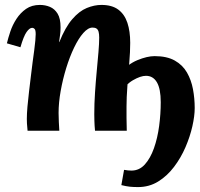

<svg xmlns="http://www.w3.org/2000/svg" viewBox="-20 -531 811 780"><path d="M92 0Q90 -21 89.5 -29.5Q89 -38 89 -48Q89 -69 91.5 -97.5Q94 -126 98 -159.5Q102 -193 106 -226Q109 -253 112.5 -278.5Q116 -304 119 -326.5Q122 -349 123.5 -366Q125 -383 125 -392Q125 -409 120.5 -413.5Q116 -418 111 -418Q100 -418 88 -401Q76 -384 63 -339L8 -355Q13 -376 22 -403Q31 -430 47 -454.5Q63 -479 86 -495Q109 -511 142 -511Q164 -511 183 -503Q202 -495 214 -475.5Q226 -456 226 -420Q226 -401 224 -389Q222 -377 220 -360H221Q245 -420 273.5 -453Q302 -486 332.5 -498.5Q363 -511 392 -511Q435 -511 460.5 -492Q486 -473 497.5 -438.5Q509 -404 509 -357Q509 -321 505 -274Q501 -227 497.5 -181Q494 -135 494 -98Q494 -70 494 -52Q494 -34 495 0H366Q364 -21 363.5 -39.5Q363 -58 363 -67Q363 -110 366 -155Q369 -200 373 -242Q377 -284 380 -319.5Q383 -355 383 -378Q383 -393 380.5 -402Q378 -411 372 -415Q366 -419 356 -419Q338 -419 318.5 -397Q299 -375 281 -337.5Q263 -300 249 -254.5Q235 -209 226.5 -161.5Q218 -114 218 -72Q218 -59 219 -35.5Q220 -12 221 0ZM541 229Q522 229 507.5 227.5Q493 226 473 221L484 159Q501 162 514 162Q546 162 568.5 137Q591 112 605.5 71Q620 30 626.5 -19Q633 -68 633 -116Q633 -170 617.5 -196.5Q602 -223 573 -223Q551 -223 520 -205Q489 -187 469 -150L466 -231Q498 -270 538 -286.5Q578 -303 608 -303Q658 -303 690 -285Q722 -267 739.5 -236.5Q757 -206 764 -168.5Q771 -131 771 -92Q771 -60 761.5 -18Q752 24 733.5 67Q715 110 687 147Q659 184 622.5 206.5Q586 229 541 229Z"/></svg>

Font: Lora
Style: Bold Italic
Weight: 700
Italic angle: -3°
Designer: Olga Karpushina, Alexei Vanyashin (Cyrillic)
Foundry: Cyreal
Version: Version 3.004